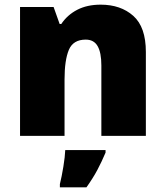

<svg xmlns="http://www.w3.org/2000/svg" viewBox="-20 -676 710 824"><path d="M412 -656Q498 -656 552 -608Q606 -560 606 -453V-93H415V-395Q415 -450 399 -478Q383 -506 348 -506Q294 -506 275.5 -462Q257 -418 257 -335V-93H66V-646H210L236 -573H243Q269 -612 311.5 -634Q354 -656 412 -656ZM433 -21Q416 19 398 53Q380 87 351 128H237V114Q245 82 252 39Q259 -4 260 -32H433Z"/></svg>

Font: Noto Sans Kannada UI Black
Style: Regular
Weight: 900
Designer: Jelle Bosma - Monotype Design Team
Foundry: Monotype Imaging Inc.
Version: Version 2.005; ttfautohint (v1.8.4.7-5d5b)